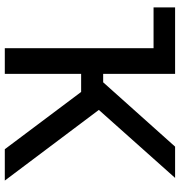

<svg xmlns="http://www.w3.org/2000/svg" viewBox="6 -774 767 820"><g transform="rotate(90 390.0 -363.5)"><path d="M295.1 -727.3H11V-635.3H185.4V0H295.1V-326H372.2L616.8 0H750.7L448.9 -401.6L739.3 -727.3H605.8L331 -420.1H295.1Z"/></g></svg>

Font: Magic Ui Pro Medium
Style: Regular
Weight: 500
Designer: Stefan Endress, Andreas Faust
Version: Version 1.000;FEAKit 1.0